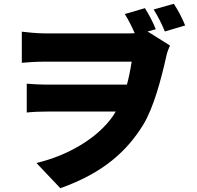

<svg xmlns="http://www.w3.org/2000/svg" viewBox="-20 -892 1040 1012"><path d="M956 -758C941 -794 920 -837 896 -872L790 -842C814 -803 832 -767 849 -726ZM801 -738C787 -774 767 -812 744 -849L638 -818C660 -781 675 -752 690 -717C676 -716 662 -716 648 -716H215C171 -716 125 -722 95 -725V-561C124 -564 174 -567 216 -567H674C667 -522 659 -482 649 -446H223C192 -446 152 -448 121 -451V-299C160 -303 192 -304 229 -304H590C585 -296 580 -288 575 -280C497 -167 342 -73 172 -33L298 100C526 19 649 -96 734 -233C790 -324 830 -476 858 -602C862 -619 869 -636 876 -652L758 -726Z"/></svg>

Font: Noto Sans Korean Black
Style: Bold
Weight: 900
Designer: Ryoko NISHIZUKA (kana & ideographs); Paul D. Hunt (Latin, Greek & Cyrillic); Wenlong ZHANG (bopomofo); Sandoll Communica
Foundry: Adobe Systems Incorporated
Version: Version 1.000;PS 1;hotconv 1.0.78;makeotf.lib2.5.61930